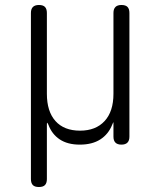

<svg xmlns="http://www.w3.org/2000/svg" viewBox="-20 -570 640 770"><path d="M136 180Q119 180 111.5 172Q104 164 104 148V-518Q104 -534 112 -542Q120 -550 136 -550Q153 -550 160.5 -542Q168 -534 168 -518V-194Q168 -123 202.5 -84.5Q237 -46 301 -46Q364 -46 399.5 -84.5Q435 -123 435 -194V-518Q435 -534 443 -542Q451 -550 467 -550Q484 -550 491.5 -542Q499 -534 499 -518V-22Q499 -6 491 2Q483 10 467 10Q451 10 443 2Q435 -6 435 -22V-69Q435 -78 435 -79Q434 -79 434 -79Q434 -79 430 -70Q415 -32 382.5 -11Q350 10 300 10Q251 10 219.5 -11Q188 -32 174 -70Q170 -78 169 -78Q168 -78 168 -69V148Q168 164 160.5 172Q153 180 136 180Z"/></svg>

Font: Maple Mono ExtraLight
Style: Regular
Weight: 275
Monospace: yes
Designer: subframe7536
Version: Version 7.000